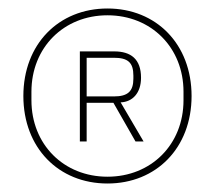

<svg xmlns="http://www.w3.org/2000/svg" viewBox="-20 -730 506 452"><path d="M233 -298C348 -298 431 -382 431 -504C431 -626 348 -710 233 -710C118 -710 35 -626 35 -504C35 -382 118 -298 233 -298ZM233 -314C130 -314 54 -390 54 -494V-514C54 -618 130 -694 233 -694C336 -694 412 -618 412 -514V-494C412 -390 336 -314 233 -314ZM184 -488H247L299 -397H318L264 -489C292 -490 312 -511 312 -547C312 -591 288 -609 249 -609H168V-397H184ZM184 -503V-594H248C281 -594 294 -583 294 -552V-545C294 -515 281 -503 248 -503Z"/></svg>

Font: IBM Plex Arabic Thin
Style: Regular
Weight: 100
Designer: Mike Abbink, Paul van der Laan, Pieter van Rosmalen, Wael Morcos, Khajak Apelian
Foundry: Bold Monday
Version: Version 1.0